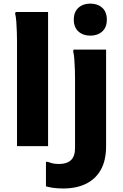

<svg xmlns="http://www.w3.org/2000/svg" viewBox="-20 -828 695 1088"><path d="M76.4 0V-593.6Q76.4 -613.6 75.5 -644.2Q74.7 -674.8 72.5 -704.4Q70.3 -734 65.6 -752L69 -760H252.4V0ZM491.8 -626Q450.7 -626 424.5 -649.5Q398.2 -673 398.2 -716.8Q398.2 -760.6 424.5 -784.1Q450.7 -807.6 491.8 -807.6Q533.2 -807.6 559.3 -784.1Q585.4 -760.6 585.4 -716.8Q585.4 -673 559.3 -649.5Q533.2 -626 491.8 -626ZM338.8 240Q307.6 240 283.2 236.7Q258.7 233.4 240.4 228V89.2H251.2Q265.3 94.6 279.1 97.9Q292.8 101.2 315.2 101.2Q359 101.2 382.1 79.4Q405.2 57.7 405.2 11.4V-380.4Q405.2 -400.4 404.4 -431Q403.5 -461.6 401.3 -491.2Q399.1 -520.8 394.4 -538.8L397.8 -546.8H581.2V0.4Q581.2 81.2 551.2 134.3Q521.2 187.4 466.8 213.7Q412.4 240 338.8 240Z"/></svg>

Font: Kufam
Style: Regular
Weight: 400
Designer: Wael Morcos, Artur Schmal
Foundry: Original Type
Version: Version 1.301; ttfautohint (v1.8.3)